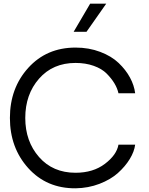

<svg xmlns="http://www.w3.org/2000/svg" viewBox="-20 -1020 815 1050"><path d="M473.1 -1000H561L453.1 -846.2H382.8ZM393.1 9.8Q234.9 10.7 134.5 -100.6Q34.2 -211.9 34.2 -375Q34.2 -538.1 134.5 -648.9Q234.9 -759.8 393.1 -759.8Q466.3 -759.8 528.1 -736.3Q589.8 -712.9 628.9 -675.5Q668 -638.2 690.9 -595.7Q713.9 -553.2 719.2 -509.8H627.9Q622.1 -536.6 606 -563.7Q589.8 -590.8 563.5 -617.4Q537.1 -644 492.7 -659.9Q448.2 -675.8 393.1 -675.8Q269 -675.8 193.6 -589.8Q118.2 -503.9 118.2 -375Q118.2 -247.1 193.6 -161.1Q269 -75.2 393.1 -75.2Q489.3 -75.2 553.7 -124Q618.2 -172.9 627.9 -229H719.2Q714.4 -190.9 689.7 -150.4Q665 -109.9 625 -74Q585 -38.1 523.9 -14.6Q462.9 8.8 393.1 9.8Z"/></svg>

Font: Oakes Grotesk
Style: Regular
Weight: 400
Designer: Samuel Oakes
Foundry: Samuel Oakes
Version: Version 1.0 | wf-rip DC20170320